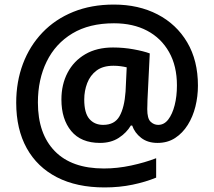

<svg xmlns="http://www.w3.org/2000/svg" viewBox="-20 -737 938 841"><path d="M847 -362Q847 -315 836 -270.5Q825 -226 802.5 -190Q780 -154 747 -132.5Q714 -111 670 -111Q627 -111 598.5 -133Q570 -155 559 -187H553Q534 -155 500 -133Q466 -111 418 -111Q335 -111 292 -163Q249 -215 249 -301Q249 -367 276 -418.5Q303 -470 353.5 -499.5Q404 -529 475 -529Q521 -529 565 -521Q609 -513 636 -503L626 -299Q626 -286 625.5 -276Q625 -266 625 -259Q625 -218 639.5 -204Q654 -190 673 -190Q699 -190 717 -213.5Q735 -237 745 -276Q755 -315 755 -363Q755 -448 720.5 -509Q686 -570 624.5 -602.5Q563 -635 479 -635Q371 -635 297 -590.5Q223 -546 184.5 -467.5Q146 -389 146 -288Q146 -151 220 -75Q294 1 435 1Q494 1 554.5 -12Q615 -25 664 -44V41Q618 60 560.5 72Q503 84 438 84Q316 84 229.5 39.5Q143 -5 97 -88Q51 -171 51 -287Q51 -379 80.5 -457.5Q110 -536 166 -594.5Q222 -653 301 -685Q380 -717 479 -717Q587 -717 670 -674Q753 -631 800 -551.5Q847 -472 847 -362ZM349 -301Q349 -242 371.5 -216Q394 -190 432 -190Q482 -190 503.5 -228Q525 -266 530 -336L535 -442Q523 -445 508 -447Q493 -449 477 -449Q431 -449 403 -428Q375 -407 362 -373Q349 -339 349 -301Z"/></svg>

Font: Noto Sans Canadian Aboriginal SemiBold
Style: Regular
Weight: 600
Designer: Monotype Design Team, Typotheque's Kevin King
Foundry: Monotype Imaging Inc.
Version: Version 2.004; ttfautohint (v1.8.4.7-5d5b)